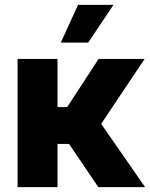

<svg xmlns="http://www.w3.org/2000/svg" viewBox="-20 -774 620 794"><path d="M52.7 -530.3H217.8V-331.1H257.8L387.7 -530.3H578.1L398.4 -261.7L580.1 0H386.7L265.6 -178.7H217.8V0H52.7ZM302.7 -753.9H449.2L344.7 -597.7H231.4Z"/></svg>

Font: Pretendard ExtraBold
Style: Regular
Weight: 800
Designer: Base glyphs from Inter by Rasmus Andersson; Hangeul glyphs from Noto Sans CJK(Source Han Sans) by Jang Soo-young and Kan
Foundry: Kil Hyung-jin
Version: Version 1.309